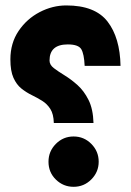

<svg xmlns="http://www.w3.org/2000/svg" viewBox="-20 -702 491 721"><path d="M19 -479Q19 -540 49.8 -585.7Q80.6 -631.3 128.9 -656.5Q177.2 -681.6 229 -681.6Q336.9 -681.6 383.8 -621.1Q430.7 -560.5 432.6 -454.6H297.9Q295.9 -499.5 285.2 -517.3Q274.4 -535.2 234.4 -535.2Q166 -535.2 166 -474.6Q166 -458.5 182.4 -446Q198.7 -433.6 222.7 -418.9Q246.6 -404.3 271 -382.6Q295.4 -360.8 312.5 -326.7Q329.6 -292.5 331.1 -240.2H182.1Q181.2 -273.9 168.9 -293Q156.7 -312 138.2 -323.5Q119.6 -335 99.1 -345Q78.6 -355 60.3 -369.6Q42 -384.3 30.5 -409.9Q19 -435.5 19 -479ZM162.1 -94.7Q162.1 -133.8 189.7 -161.6Q217.3 -189.5 256.3 -189.5Q295.4 -189.5 323 -161.6Q350.6 -133.8 350.6 -94.7Q350.6 -56.2 323 -28.3Q295.4 -0.5 256.3 -0.5Q217.8 -0.5 189.9 -27.6Q162.1 -54.7 162.1 -94.7Z"/></svg>

Font: Vazir Black UI
Style: Black-UI
Weight: 900
Designer: Saber Rastikerdar
Foundry: Saber Rastikerdar
Version: Version 30.1.0